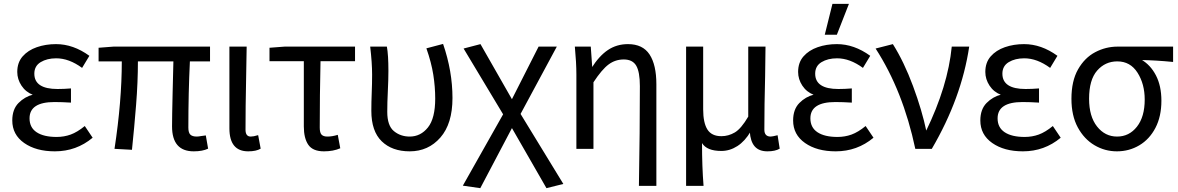

<svg xmlns="http://www.w3.org/2000/svg" viewBox="-20 -770 6142 1001"><path d="M266 19Q168 19 106 -24.5Q44 -68 44 -142Q44 -200 76.5 -233Q109 -266 153 -277V-275Q114 -290 92 -323.5Q70 -357 70 -395Q70 -444 98 -476Q126 -508 172 -524Q218 -540 272 -540Q362 -540 446 -479L408 -416Q340 -466 273 -466Q225 -466 192 -446Q159 -426 159 -386Q159 -306 280 -306Q314 -306 350 -309V-235Q303 -238 264 -238Q134 -238 134 -153Q134 -105 171 -80.5Q208 -56 275 -56Q314 -56 348.5 -68.5Q383 -81 422 -113L463 -52Q378 19 266 19Z M990 19Q877 19 877 -111Q877 -160 880 -288L884 -450H699Q699 -342 689.5 -223Q680 -104 668 11L577 6Q615 -243 615 -450H494V-521L572 -527H1075V-450H970Q962 -285 962 -105Q962 -78 972.5 -68Q983 -58 1006 -58Q1014 -58 1031 -61L1053 -64L1065 5Q1036 19 990 19Z M1274 19Q1176 19 1176 -101V-527H1266Q1265 -439 1263 -352Q1260 -214 1260 -94Q1260 -58 1287 -58Q1302 -58 1324 -65H1326L1339 5Q1316 19 1274 19Z M1669 19Q1611 19 1587.5 -15Q1564 -49 1564 -111V-451H1385V-521L1464 -527H1831V-451H1651Q1647 -271 1647 -105Q1647 -78 1656.5 -68Q1666 -58 1687 -58Q1712 -58 1741 -67L1754 3Q1718 19 1669 19Z M2116 19Q2024 19 1970 -33.5Q1916 -86 1916 -192Q1916 -239 1918 -286Q1920 -333 1920 -381Q1920 -442 1910 -527H1997Q2005 -484 2005 -400Q2005 -355 2002 -295Q1999 -235 1999 -187Q1999 -115 2033.5 -86.5Q2068 -58 2116 -58Q2173 -58 2211 -105.5Q2249 -153 2249 -256Q2249 -317 2239 -380.5Q2229 -444 2203 -518L2290 -541Q2339 -399 2339 -259Q2339 -125 2276 -53Q2213 19 2116 19Z M2829 211 2648 -104H2650L2484 211L2393 198L2603 -174L2397 -517L2485 -540L2650 -251H2648L2788 -527H2883L2694 -176L2917 189Z M3402 199H3311Q3316 -89 3316 -321Q3316 -395 3297 -427.5Q3278 -460 3232 -460Q3188 -460 3153 -434Q3118 -408 3074 -341V6H2985V-381Q2985 -442 2977 -527H3060L3068 -414H3063Q3103 -478 3149 -509Q3195 -540 3254 -540Q3331 -540 3366.5 -486Q3402 -432 3402 -331Z M3648 199H3557V-527H3646V-200Q3646 -130 3668 -95Q3690 -60 3741 -60Q3778 -60 3811 -79.5Q3844 -99 3881 -162V-527H3971L3969 -372Q3965 -223 3965 -94Q3965 -58 3998 -58Q4006 -58 4034 -65L4045 5Q4022 19 3981 19Q3937 19 3914.5 -7Q3892 -33 3889 -85H3894Q3864 -34 3824.5 -8.5Q3785 17 3741 17Q3665 17 3640 -24Q3640 99 3648 199Z M4343 -589H4280L4320 -750H4406ZM4337 19Q4239 19 4177 -24.5Q4115 -68 4115 -142Q4115 -200 4147.5 -233Q4180 -266 4224 -277V-275Q4185 -290 4163 -323.5Q4141 -357 4141 -395Q4141 -444 4169 -476Q4197 -508 4243 -524Q4289 -540 4343 -540Q4433 -540 4517 -479L4479 -416Q4411 -466 4344 -466Q4296 -466 4263 -446Q4230 -426 4230 -386Q4230 -306 4351 -306Q4385 -306 4421 -309V-235Q4374 -238 4335 -238Q4205 -238 4205 -153Q4205 -105 4242 -80.5Q4279 -56 4346 -56Q4385 -56 4419.5 -68.5Q4454 -81 4493 -113L4534 -52Q4449 19 4337 19Z M4838 6H4752Q4688 -296 4545 -517L4635 -540Q4693 -448 4740 -321.5Q4787 -195 4810 -85H4807Q4922 -321 4942 -527H5033Q4993 -259 4838 6Z M5313 19Q5215 19 5153 -24.5Q5091 -68 5091 -142Q5091 -200 5123.5 -233Q5156 -266 5200 -277V-275Q5161 -290 5139 -323.5Q5117 -357 5117 -395Q5117 -444 5145 -476Q5173 -508 5219 -524Q5265 -540 5319 -540Q5409 -540 5493 -479L5455 -416Q5387 -466 5320 -466Q5272 -466 5239 -446Q5206 -426 5206 -386Q5206 -306 5327 -306Q5361 -306 5397 -309V-235Q5350 -238 5311 -238Q5181 -238 5181 -153Q5181 -105 5218 -80.5Q5255 -56 5322 -56Q5361 -56 5395.5 -68.5Q5430 -81 5469 -113L5510 -52Q5425 19 5313 19Z M5803 19Q5740 19 5686 -13Q5632 -45 5599 -106Q5566 -167 5566 -255Q5566 -348 5600.5 -408.5Q5635 -469 5690 -498Q5745 -527 5807 -527H6096V-447Q6004 -456 5929 -457V-460Q5978 -432 6006.5 -377Q6035 -322 6035 -245Q6035 -163 6004 -103.5Q5973 -44 5920 -12.5Q5867 19 5803 19ZM5804 -58Q5867 -58 5907.5 -109.5Q5948 -161 5948 -251Q5948 -332 5910.5 -391Q5873 -450 5805 -450Q5742 -450 5700 -402Q5658 -354 5658 -255Q5658 -163 5699.5 -110.5Q5741 -58 5804 -58Z"/></svg>

Font: LXGW 975 Gothic SC
Style: Regular
Weight: 400
Version: Version 2.01;February 25, 2021